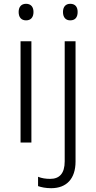

<svg xmlns="http://www.w3.org/2000/svg" viewBox="-20 -749 505 1009"><path d="M117 -729C92 -729 78 -713 78 -686C78 -658 92 -642 117 -642C142 -642 156 -658 156 -686C156 -713 142 -729 117 -729ZM311 -686C311 -658 325 -642 349 -642C375 -642 388 -658 388 -686C388 -713 375 -729 349 -729C325 -729 311 -713 311 -686ZM145 -532H88V0H145ZM249 240C330 240 377 190 377 100V-532H320V99C320 163 292 191 244 191C221 191 200 188 180 180V229C197 235 220 240 249 240Z"/></svg>

Font: Noto Sans Gurmukhi Light
Style: Regular
Weight: 300
Designer: Jelle Bosma - Monotype Design Team
Foundry: Monotype Imaging Inc.
Version: Version 2.004